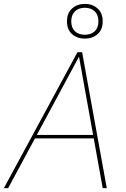

<svg xmlns="http://www.w3.org/2000/svg" viewBox="-28 -969 649 989"><path d="M-8 0 371 -700H395L522 0H501L379 -677L14 0ZM136 -256 149 -274H465L470 -256ZM409 -770Q370 -770 343.5 -793Q317 -816 317 -859Q317 -902 343.5 -925.5Q370 -949 409 -949Q448 -949 474.5 -925.5Q501 -902 501 -859Q501 -816 474.5 -793Q448 -770 409 -770ZM409 -790Q441 -790 460 -808Q479 -826 479 -859Q479 -892 460 -910.5Q441 -929 409 -929Q377 -929 358 -910.5Q339 -892 339 -859Q339 -826 358 -808Q377 -790 409 -790Z"/></svg>

Font: DM Sans Thin
Style: Italic
Weight: 250
Italic angle: -10°
Designer: Colophon Foundry, Jonny Pinhorn
Foundry: Colophon Foundry
Version: Version 4.004;gftools[0.9.30]